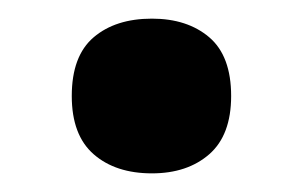

<svg xmlns="http://www.w3.org/2000/svg" viewBox="-20 -173 325 206"><path d="M143 -153Q181 -153 204.5 -133Q228 -113 228 -70Q228 -28 204.5 -7.5Q181 13 143 13Q104 13 80.5 -7.5Q57 -28 57 -70Q57 -113 80.5 -133Q104 -153 143 -153Z"/></svg>

Font: Noto Sans Adlam Unjoined New
Style: Bold
Weight: 700
Designer: Mark Jamra, Neil Patel
Foundry: JamraPatel LLC
Version: Version 3.000